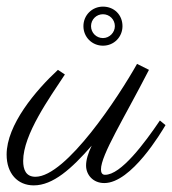

<svg xmlns="http://www.w3.org/2000/svg" viewBox="-49 -546 520 580"><path d="M228 -106C217 -83 211 -63 211 -46C211 -18 232 7 266 7C348 7 439 -148 451 -168L434 -182C388 -114 316 -17 268 -18C260 -18 256 -24 256 -34C256 -78 325 -187 401 -335L365 -353C310 -255 151 -12 58 -12C29 -12 21 -34 21 -60C21 -140 101 -251 147 -321L126 -335C59 -273 -29 -169 -29 -79C-29 -22 4 14 53 14C111 14 167 -36 228 -106ZM321 -467C321 -501 296 -526 262 -526C229 -526 203 -500 203 -467C203 -434 229 -408 262 -408C296 -408 321 -435 321 -467ZM298 -467C298 -448 282 -431 262 -431C242 -431 226 -447 226 -467C226 -487 242 -503 262 -503C282 -503 298 -487 298 -467Z"/></svg>

Font: Parisienne
Style: Regular
Weight: 400
Designer: Astigmatic (AOETI)
Foundry: Astigmatic (AOETI)
Version: Version 1.000